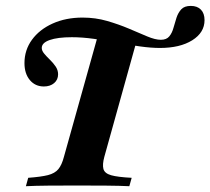

<svg xmlns="http://www.w3.org/2000/svg" viewBox="-20 -643 726 663"><path d="M69.4 0 77.4 -29Q121.8 -32.3 145.6 -38.3Q169.4 -44.4 181.5 -58.9Q193.5 -73.4 200.8 -101.6L323.4 -539.5L454 -509.7L340.3 -101.6Q333.1 -75 337.1 -59.7Q341.1 -44.4 363.7 -37.9Q386.3 -31.5 434.7 -29L426.6 0Q394.4 -1.6 347.6 -2Q300.8 -2.4 245.2 -2.4Q191.1 -2.4 146 -2Q100.8 -1.6 69.4 0ZM131.5 -344.4Q101.6 -344.4 83.1 -366.5Q64.5 -388.7 64.5 -425Q64.5 -470.2 90.3 -505.6Q116.1 -541.1 161.7 -561.7Q207.3 -582.3 265.3 -582.3Q309.7 -582.3 350 -570.6Q390.3 -558.9 425.4 -544Q460.5 -529 488.3 -517.3Q516.1 -505.6 535.5 -505.6Q554.8 -505.6 564.5 -517.3Q574.2 -529 579 -546.8Q583.9 -564.5 589.5 -581.9Q595.2 -599.2 606 -610.9Q616.9 -622.6 638.7 -622.6Q661.3 -622.6 673.8 -609.7Q686.3 -596.8 686.3 -573.4Q686.3 -530.6 644 -504Q601.6 -477.4 532.3 -477.4Q501.6 -477.4 463.7 -482.7Q425.8 -487.9 385.1 -495.6Q344.4 -503.2 304 -508.9Q263.7 -514.5 228.2 -514.5Q179 -514.5 151.6 -504.8Q124.2 -495.2 124.2 -477.4Q124.2 -467.7 132.7 -457.7Q141.1 -447.6 152.4 -436.7Q163.7 -425.8 172.2 -413.3Q180.6 -400.8 180.6 -386.3Q180.6 -367.7 166.9 -356Q153.2 -344.4 131.5 -344.4Z"/></svg>

Font: Playfair 5pt SemiExpanded Light ExtraBold
Style: Italic
Weight: 800
Italic angle: -15.6°
Version: Version 2.001;gftools[0.9.30]